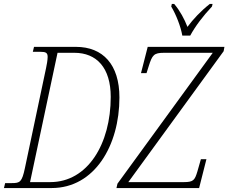

<svg xmlns="http://www.w3.org/2000/svg" viewBox="-39 -951 1155 971"><path d="M883 -771H923C949 -819 987 -869 1033 -918L1036 -931H1022C976 -895 937 -853 909 -815C894 -854 871 -897 842 -931H830L827 -918C852 -876 875 -817 883 -771ZM-19 0H222C440 0 565 -216 565 -458C565 -624 482 -714 345 -714H133L127 -689H164C192 -689 202 -685 202 -663C202 -648 197 -620 194 -607L87 -101C72 -30 62 -25 21 -25H-13ZM550 0H968L1005 -146H977L959 -83C946 -40 939 -30 891 -30H610L1092 -692L1096 -714H708L674 -581H702L713 -616C731 -673 739 -684 791 -684H1037L555 -22ZM215 -30H113L252 -684H337C450 -684 521 -608 521 -461C521 -224 405 -30 215 -30Z"/></svg>

Font: Noto Serif Condensed ExtraLight
Style: Italic
Weight: 200
Width: 3
Italic angle: -12°
Designer: Monotype Design Team
Foundry: Monotype Imaging Inc.
Version: Version 2.013